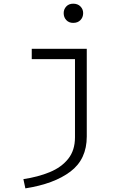

<svg xmlns="http://www.w3.org/2000/svg" viewBox="-20 -802 655 1036"><path d="M374.9 -782.1Q399.5 -782.1 414.1 -767.2Q428.7 -752.3 428.7 -731.3Q428.7 -708.7 414.1 -693.6Q399.5 -678.5 374.9 -678.5Q351.8 -678.5 337.7 -693.6Q323.6 -708.7 323.6 -731.3Q323.6 -752.3 337.7 -767.2Q351.8 -782.1 374.9 -782.1ZM448.2 -538.5V-65.6Q448.2 57.4 360 123.8Q271.8 190.3 116.9 214.4L106.2 164.6Q185.1 152.8 248.2 126.9Q311.3 101 347.9 55.1Q384.6 9.2 384.6 -61V-483.1H151.3V-538.5Z"/></svg>

Font: Fira Code Light
Style: Regular
Weight: 300
Monospace: yes
Designer: Carrois Corporate, Edenspiekermann AG, Nikita Prokopov
Foundry: Carrois Corporate, Edenspiekermann AG, Nikita Prokopov
Version: Version 6.000; ttfautohint (v1.8.2) -l 8 -r 50 -G 200 -x 14 